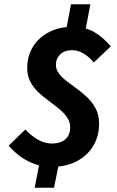

<svg xmlns="http://www.w3.org/2000/svg" viewBox="-20 -773 549 903"><path d="M220 12Q183 12 146.5 -0.5Q110 -13 78 -35.5Q46 -58 21 -88L99 -164Q123 -138 155.5 -118Q188 -98 224 -98Q251 -98 270.5 -107Q290 -116 300 -133Q310 -150 310 -174Q310 -200 295.5 -221Q281 -242 258 -261Q235 -280 209.5 -298.5Q184 -317 161 -338.5Q138 -360 123 -388Q108 -416 108 -452Q108 -509 135 -553Q162 -597 210.5 -622Q259 -647 322 -647Q379 -647 421.5 -623Q464 -599 501 -555L421 -479Q400 -505 373.5 -521Q347 -537 319 -537Q284 -537 263.5 -517.5Q243 -498 243 -468Q243 -445 258 -426Q273 -407 296 -389.5Q319 -372 344.5 -353.5Q370 -335 393 -312.5Q416 -290 431 -260.5Q446 -231 446 -191Q446 -132 418 -86Q390 -40 339.5 -14Q289 12 220 12ZM143 110 173 -43H265L234 110ZM287 -611 314 -753H405L378 -611Z"/></svg>

Font: Source Sans 3 ExtraLight
Style: Bold Italic
Weight: 700
Italic angle: -11°
Version: Version 3.052;hotconv 1.1.0;makeotfexe 2.6.0